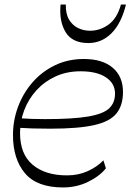

<svg xmlns="http://www.w3.org/2000/svg" viewBox="-20 -815 584 843"><path d="M257 8Q142 8 89.5 -54.5Q37 -117 37 -222Q37 -286 59 -345.5Q81 -405 122 -452.5Q163 -500 220.5 -528Q278 -556 348 -556Q430 -556 475 -517.5Q520 -479 520 -411Q520 -352 491 -316.5Q462 -281 392.5 -265.5Q323 -250 201 -250Q156 -250 123.5 -251Q91 -252 61 -254V-296Q90 -294 119 -293Q148 -292 177 -292Q301 -292 367.5 -303.5Q434 -315 459.5 -339.5Q485 -364 485 -404Q485 -449 445 -475.5Q405 -502 334 -502Q273 -502 224 -479.5Q175 -457 140 -418.5Q105 -380 86.5 -331.5Q68 -283 68 -231Q68 -138 123.5 -91.5Q179 -45 274 -45Q324 -45 365 -63.5Q406 -82 434 -111L445 -76Q417 -41 366.5 -16.5Q316 8 257 8ZM368 -626Q297 -626 268 -674Q239 -722 246 -795H269Q268 -754 283.5 -728.5Q299 -703 323.5 -691.5Q348 -680 375 -680Q419 -680 456.5 -707Q494 -734 511 -795H533Q513 -713 470 -669.5Q427 -626 368 -626Z"/></svg>

Font: Savate ExtraLight
Style: Italic
Weight: 200
Italic angle: -11°
Designer: Max Esnée
Foundry: Plomb Type
Version: Version 2.000